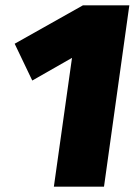

<svg xmlns="http://www.w3.org/2000/svg" viewBox="-20 -700 510 720"><path d="M465 -680 370 0H182L250 -483L101 -398L35 -536L291 -680Z"/></svg>

Font: Fira Sans Black
Style: Italic
Weight: 900
Italic angle: -8°
Designer: Carrois Corporate & Edenspiekermann AG
Foundry: Carrois Corporate GbR & Edenspiekermann AG
Version: Version 4.203